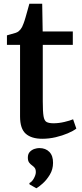

<svg xmlns="http://www.w3.org/2000/svg" viewBox="-20 -720 433 1010"><path d="M202.5 10Q145.5 10 115.5 -16.5Q85.5 -43 85.5 -107.5V-484H16.5V-534Q27 -537.5 39.2 -540.5Q51.5 -543.5 61.8 -547Q72 -550.5 77.5 -555Q83.5 -560 88 -565.5Q92.5 -571 96.2 -578.2Q100 -585.5 103.5 -595.5Q108.5 -608 114.2 -628Q120 -648 125.5 -668Q131 -688 134.5 -700.5H202L204.5 -554.5H363V-484H205V-187Q205 -133.5 209 -109Q213 -84.5 225.5 -78Q238 -71.5 262 -71.5Q289 -71.5 318.8 -78.5Q348.5 -85.5 364.5 -92.5L381.5 -43.5Q365.5 -31 336.8 -18.8Q308 -6.5 273 1.8Q238 10 202.5 10ZM259 137Q259 171 242.2 198.8Q225.5 226.5 204.8 245Q184 263.5 172 270H170.5L135.5 250L134.5 243Q148.5 236.5 158.5 217.8Q168.5 199 168.5 185.5Q168.5 170 162 162.2Q155.5 154.5 148 149.5Q140 144 133.2 135Q126.5 126 126.5 109Q126.5 89.5 137.2 78.5Q148 67.5 161.8 63.2Q175.5 59 185 59H187.5Q220 59 239.8 79.2Q259.5 99.5 259 137Z"/></svg>

Font: Merriweather 20pt SemiBold
Style: Regular
Weight: 600
Version: Version 2.100